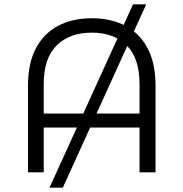

<svg xmlns="http://www.w3.org/2000/svg" viewBox="-20 -790 841 880"><path d="M108.3 0V-397.4Q108.3 -499.8 144.6 -568.6Q180.8 -637.4 246.8 -671.9Q312.8 -706.4 400.3 -706.4Q488.8 -706.4 554.6 -671.9Q620.3 -637.4 656.6 -568.6Q692.9 -499.8 692.9 -397.4V0H619.6V-404.5Q619.6 -523.2 560.7 -581.8Q501.7 -640.4 400.3 -640.4Q298.9 -640.4 239.6 -581.8Q180.4 -523.2 180.4 -404.5V0ZM155.2 -205.5V-269.8H646.7V-205.5ZM206.9 70 589.6 -770H650.1L268 70Z"/></svg>

Font: Montserrat Alternates Thin
Style: Regular
Weight: 100
Designer: Julieta Ulanovsky
Foundry: Julieta Ulanovsky
Version: Version 9.000